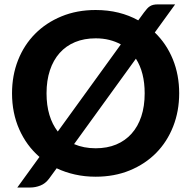

<svg xmlns="http://www.w3.org/2000/svg" viewBox="-20 -778 851 854"><path d="M668.5 -633.5Q720.5 -583.5 748.8 -514.2Q777 -445 777 -363Q777 -283.5 750.2 -215.5Q723.5 -147.5 674.8 -98Q626 -48.5 557.5 -20.2Q489 8 405.5 8Q357 8 313.5 -1.8Q270 -11.5 232 -29.5L198 17Q182 38.5 159.8 47.2Q137.5 56 115.5 56H57L155.5 -80Q97.5 -130.5 65.5 -203Q33.5 -275.5 33.5 -363Q33.5 -442.5 60.2 -510.2Q87 -578 136 -627.5Q185 -677 253.5 -705.2Q322 -733.5 405.5 -733.5Q459.5 -733.5 507 -721.8Q554.5 -710 595 -687.5L620.5 -722.5Q628 -732.5 634 -739.2Q640 -746 646.8 -750.2Q653.5 -754.5 662 -756.5Q670.5 -758.5 682.5 -758.5H759ZM517.5 -580.5Q494 -593.5 466 -600.5Q438 -607.5 405.5 -607.5Q354.5 -607.5 314 -590.8Q273.5 -574 245.2 -542.2Q217 -510.5 202 -465.2Q187 -420 187 -363Q187 -309.5 199.8 -267Q212.5 -224.5 237 -193ZM309.5 -137Q352.5 -118.5 405.5 -118.5Q456.5 -118.5 496.8 -135.2Q537 -152 565.2 -183.5Q593.5 -215 608.5 -260.2Q623.5 -305.5 623.5 -363Q623.5 -456 584.5 -517Z"/></svg>

Font: Lato
Style: Regular
Weight: 800
Designer: Lukasz Dziedzic with Adam Twardoch and Botio Nikoltchev
Foundry: tyPoland Lukasz Dziedzic
Version: Version 2.015; 2015-08-06; http://www.latofonts.com/; ttfaut